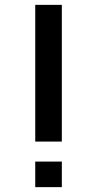

<svg xmlns="http://www.w3.org/2000/svg" viewBox="-20 -770 399 790"><path d="M125 -750V-187.5H234.4V-750ZM125 -105.2V0H234.4V-105.2Z"/></svg>

Font: Manrope Semibold
Style: Regular
Weight: 600
Width: 4
Designer: Michael Sharanda
Foundry: Michael Sharanda
Version: Version 2.000;PS 002.000;hotconv 1.0.88;makeotf.lib2.5.64775